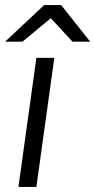

<svg xmlns="http://www.w3.org/2000/svg" viewBox="-22 -740 377 760"><path d="M193 -511 122 0H51L122 -511ZM335 -575H265L179 -668L67 -575H-2L153 -720H220Z"/></svg>

Font: Chivo Light Italic
Style: Regular
Weight: 300
Italic angle: -8.05°
Designer: Hector Gatti
Foundry: Omnibus-Type
Version: Version 1.007